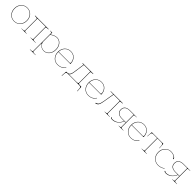

<svg xmlns="http://www.w3.org/2000/svg" viewBox="669 -2772 5264 5264"><g transform="rotate(45 3300.5 -140.5)"><path d="M507.3 -259.8Q507.3 -146 438.2 -71.8Q369.1 2.4 262.7 2.4Q156.2 2.4 86.9 -71.8Q17.6 -146 17.6 -259.8Q17.6 -373.5 86.9 -448Q156.2 -522.5 262.7 -522.5Q369.1 -522.5 438.2 -448.2Q507.3 -374 507.3 -259.8ZM95.7 -441.2Q29.8 -369.6 29.8 -259.8Q29.8 -149.9 95.7 -78.6Q161.6 -7.3 262.7 -7.3Q363.8 -7.3 429.4 -78.6Q495.1 -149.9 495.1 -259.8Q495.1 -369.6 429.4 -441.2Q363.8 -512.7 262.7 -512.7Q161.6 -512.7 95.7 -441.2Z M549.3 0V-7.3H579.1Q611.3 -7.3 628.7 -11.5Q646 -15.6 650.1 -21Q654.3 -26.4 654.3 -35.2V-482.4Q654.3 -496.1 642.6 -501.7Q630.9 -507.3 601.6 -507.3H562V-520H1085.9V-507.3H1046.9Q1017.6 -507.3 1005.9 -501.7Q994.1 -496.1 994.1 -482.4V-35.2Q994.1 -26.4 998.3 -21Q1002.4 -15.6 1019.8 -11.5Q1037.1 -7.3 1069.3 -7.3H1099.1V0H899.4V-7.3H906.7Q931.2 -7.3 947 -9.5Q962.9 -11.7 970 -15.9Q977.1 -20 979.2 -24.4Q981.4 -28.8 981.4 -35.2V-507.3H666.5V-35.2Q666.5 -26.4 670.7 -21Q674.8 -15.6 692.1 -11.5Q709.5 -7.3 741.7 -7.3H749V0Z M1116.7 232.4H1136.7Q1168.9 232.4 1186.3 228.3Q1203.6 224.1 1207.5 219Q1211.4 213.9 1211.4 205.1V-487.3Q1211.4 -501.5 1199.7 -507.1Q1188 -512.7 1159.2 -512.7H1146.5V-520H1159.2L1224.1 -521.5V-448.7Q1324.2 -522.5 1415 -522.5Q1509.3 -522.5 1570.3 -448Q1631.3 -373.5 1631.3 -259.8Q1631.3 -146 1568.8 -71.8Q1506.3 2.4 1410.2 2.4Q1357.4 2.4 1314.2 -22.5Q1271 -47.4 1242.7 -91.3Q1233.9 -105.5 1229 -105.5Q1224.1 -105.5 1224.1 -86.9V205.1Q1224.1 213.9 1228 219Q1231.9 224.1 1249.3 228.3Q1266.6 232.4 1298.8 232.4H1336.4V240.2H1116.7ZM1224.1 -154.3Q1244.6 -87.4 1294.2 -47.4Q1343.8 -7.3 1410.2 -7.3Q1501 -7.3 1560.1 -78.6Q1619.1 -149.9 1619.1 -259.8Q1619.1 -369.6 1561.5 -441.2Q1503.9 -512.7 1415 -512.7Q1325.7 -512.7 1224.1 -436Z M1705.1 -259.8V-270.5Q1708.5 -380.9 1777.3 -451.7Q1846.2 -522.5 1949.7 -522.5Q2055.7 -522.5 2120.4 -451.4Q2185.1 -380.4 2185.1 -270Q2185.1 -265.1 2179.7 -265.1H1717.3V-259.8Q1717.3 -149.9 1781 -78.6Q1844.7 -7.3 1944.8 -7.3Q2025.4 -7.3 2079.8 -38.6Q2134.3 -69.8 2164.6 -123L2173.3 -118.2Q2142.1 -62.5 2085 -30Q2027.8 2.4 1944.8 2.4Q1839.8 2.4 1772.5 -72Q1705.1 -146.5 1705.1 -259.8ZM1717.8 -274.9H2147Q2169.4 -274.9 2169.4 -309.1Q2169.4 -317.4 2168 -324.2Q2152.8 -409.7 2095 -461.2Q2037.1 -512.7 1949.7 -512.7Q1852.1 -512.7 1787.4 -446.5Q1722.7 -380.4 1717.8 -275.4Z M2239.7 129.4 2250.5 -30.3Q2250.5 -35.2 2255.4 -35.2H2273.9Q2317.4 -35.2 2341.6 -46.9Q2365.7 -58.6 2381.8 -92Q2397.9 -125.5 2407.2 -189.9L2452.1 -507.3L2402.3 -509.8V-520H2819.3V-507.3H2779.8Q2750.5 -507.3 2738.8 -501.7Q2727.1 -496.1 2727.1 -482.4V-62.5Q2727.1 -53.7 2731.2 -48.6Q2735.4 -43.5 2752.7 -39.3Q2770 -35.2 2802.2 -35.2H2834.5Q2839.4 -35.2 2839.4 -30.3L2849.6 129.4L2839.4 130.4L2833.5 37.6Q2831.1 2 2816.7 -11.5Q2802.2 -24.9 2764.6 -24.9H2324.7Q2287.6 -24.9 2273.2 -11.7Q2258.8 1.5 2256.3 37.6L2250.5 130.4ZM2349.6 -35.2H2639.6Q2671.9 -35.2 2689.2 -39.3Q2706.5 -43.5 2710.7 -48.6Q2714.8 -53.7 2714.8 -62.5V-507.3H2464.8L2419.9 -189.9Q2410.2 -120.6 2395 -86.2Q2379.9 -51.8 2349.6 -35.2Z M2896.5 -259.8V-270.5Q2899.9 -380.9 2968.8 -451.7Q3037.6 -522.5 3141.1 -522.5Q3247.1 -522.5 3311.8 -451.4Q3376.5 -380.4 3376.5 -270Q3376.5 -265.1 3371.1 -265.1H2908.7V-259.8Q2908.7 -149.9 2972.4 -78.6Q3036.1 -7.3 3136.2 -7.3Q3216.8 -7.3 3271.2 -38.6Q3325.7 -69.8 3356 -123L3364.7 -118.2Q3333.5 -62.5 3276.4 -30Q3219.2 2.4 3136.2 2.4Q3031.2 2.4 2963.9 -72Q2896.5 -146.5 2896.5 -259.8ZM2909.2 -274.9H3338.4Q3360.8 -274.9 3360.8 -309.1Q3360.8 -317.4 3359.4 -324.2Q3344.2 -409.7 3286.4 -461.2Q3228.5 -512.7 3141.1 -512.7Q3043.5 -512.7 2978.8 -446.5Q2914.1 -380.4 2909.2 -275.4Z M3428.7 -2.4Q3430.7 -5.4 3435.1 -6.3Q3488.8 -20 3511 -57.1Q3533.2 -94.2 3549.8 -189.9L3603.5 -507.3H3601.1Q3599.1 -507.3 3573.2 -508.5Q3547.4 -509.8 3513.7 -509.8H3494.6V-520H3960.4V-507.3H3921.4Q3892.1 -507.3 3880.4 -501.7Q3868.7 -496.1 3868.7 -482.4V-35.2Q3868.7 -26.4 3872.8 -21Q3877 -15.6 3894.3 -11.5Q3911.6 -7.3 3943.8 -7.3H3973.6V0H3773.9V-7.3H3781.2Q3805.7 -7.3 3821.5 -9.5Q3837.4 -11.7 3844.5 -15.9Q3851.6 -20 3853.8 -24.4Q3856 -28.8 3856 -35.2V-507.3H3616.2L3562 -189.9Q3554.7 -148.4 3548.8 -123Q3543 -97.7 3533.9 -72Q3524.9 -46.4 3512.9 -31.5Q3501 -16.6 3483.2 -4.6Q3465.3 7.3 3440.4 13.7Q3435.1 15.1 3431.2 12.2Q3427.7 9.8 3427 5.1Q3426.3 0.5 3428.7 -2.4Z M4008.3 -18.6Q4008.3 -21.5 4010.7 -24.9Q4013.7 -29.3 4018.6 -29.3Q4022.5 -29.3 4025.9 -26.9Q4028.3 -24.9 4032.5 -21.5Q4036.6 -18.1 4038.6 -16.4Q4040.5 -14.6 4043.9 -12.5Q4047.4 -10.3 4050 -9.3Q4052.7 -8.3 4056.6 -7.6Q4060.5 -6.8 4065.4 -6.8Q4251.5 -6.8 4333 -200.2H4240.7Q4143.1 -200.2 4092 -241Q4041 -281.7 4041 -359.9Q4041 -438 4092.3 -479Q4143.6 -520 4240.7 -520H4501V-512.7H4481Q4435.1 -512.7 4420.4 -506.6Q4405.8 -500.5 4405.8 -487.3V-35.2Q4405.8 -26.4 4409.9 -21Q4414.1 -15.6 4431.4 -11.5Q4448.7 -7.3 4481 -7.3H4501V0H4318.4V-7.3H4323.2Q4347.7 -7.3 4362.8 -9.3Q4377.9 -11.2 4384 -15.9Q4390.1 -20.5 4391.6 -24.4Q4393.1 -28.3 4393.1 -35.2V-200.2H4343.8Q4303.7 -101.6 4232.4 -47.1Q4161.1 7.3 4067.9 7.3Q4036.1 7.3 4012.7 -10.7Q4008.3 -13.7 4008.3 -18.6ZM4242.2 -210H4393.1L4392.6 -509.8H4242.2Q4149.9 -509.8 4101.6 -471.4Q4053.2 -433.1 4053.2 -359.9Q4053.2 -286.6 4101.6 -248.3Q4149.9 -210 4242.2 -210Z M4541.5 -259.8V-270.5Q4544.9 -380.9 4613.8 -451.7Q4682.6 -522.5 4786.1 -522.5Q4892.1 -522.5 4956.8 -451.4Q5021.5 -380.4 5021.5 -270Q5021.5 -265.1 5016.1 -265.1H4553.7V-259.8Q4553.7 -149.9 4617.4 -78.6Q4681.2 -7.3 4781.2 -7.3Q4861.8 -7.3 4916.3 -38.6Q4970.7 -69.8 5001 -123L5009.8 -118.2Q4978.5 -62.5 4921.4 -30Q4864.3 2.4 4781.2 2.4Q4676.3 2.4 4608.9 -72Q4541.5 -146.5 4541.5 -259.8ZM4554.2 -274.9H4983.4Q5005.9 -274.9 5005.9 -309.1Q5005.9 -317.4 5004.4 -324.2Q4989.3 -409.7 4931.4 -461.2Q4873.5 -512.7 4786.1 -512.7Q4688.5 -512.7 4623.8 -446.5Q4559.1 -380.4 4554.2 -275.4Z M5073.7 -355.5 5084 -515.6Q5084 -520 5089.4 -520H5528.3Q5533.2 -520 5533.2 -515.6L5543.9 -355.5L5535.6 -354.5L5529.8 -447.3Q5527.3 -483.4 5512.9 -496.6Q5498.5 -509.8 5461.4 -509.8H5316.4V-35.2Q5316.4 -28.8 5318.6 -24.4Q5320.8 -20 5327.9 -15.9Q5335 -11.7 5350.8 -9.5Q5366.7 -7.3 5391.1 -7.3H5408.7V0H5208.5V-7.3H5228.5Q5260.7 -7.3 5278.1 -11.5Q5295.4 -15.6 5299.6 -21Q5303.7 -26.4 5303.7 -35.2V-509.8H5156.2Q5119.1 -509.8 5104.7 -496.6Q5090.3 -483.4 5087.9 -447.3L5081.5 -354.5Z M5593.8 -258.8Q5593.8 -334 5625.2 -394.3Q5656.7 -454.6 5712.6 -488.5Q5768.6 -522.5 5838.4 -522.5Q5888.7 -522.5 5933.8 -506.1Q5979 -489.7 6003.7 -466.8Q6028.3 -443.8 6028.3 -422.4Q6028.3 -412.1 6018.1 -412.1Q6007.3 -412.1 6007.3 -422.4Q6007.3 -445.8 5982.7 -466.8Q5958 -487.8 5918.5 -500.2Q5878.9 -512.7 5836.9 -512.7Q5736.3 -512.7 5671.1 -441.2Q5606 -369.6 5606 -258.8Q5606 -148.4 5673.8 -77.4Q5741.7 -6.3 5848.6 -6.3Q5897.9 -6.3 5946.3 -22.9Q5994.6 -39.6 6032.2 -71.3L6038.6 -64Q5999.5 -30.8 5949.5 -13.7Q5899.4 3.4 5848.6 3.4Q5737.8 3.4 5665.8 -70.6Q5593.8 -144.5 5593.8 -258.8Z M6085.9 -18.6Q6085.9 -21.5 6088.4 -24.9Q6091.3 -29.3 6096.2 -29.3Q6100.1 -29.3 6103.5 -26.9Q6106 -24.9 6110.1 -21.5Q6114.3 -18.1 6116.2 -16.4Q6118.2 -14.6 6121.6 -12.5Q6125 -10.3 6127.7 -9.3Q6130.4 -8.3 6134.3 -7.6Q6138.2 -6.8 6143.1 -6.8Q6329.1 -6.8 6410.6 -200.2H6318.4Q6220.7 -200.2 6169.7 -241Q6118.7 -281.7 6118.7 -359.9Q6118.7 -438 6169.9 -479Q6221.2 -520 6318.4 -520H6578.6V-512.7H6558.6Q6512.7 -512.7 6498 -506.6Q6483.4 -500.5 6483.4 -487.3V-35.2Q6483.4 -26.4 6487.5 -21Q6491.7 -15.6 6509 -11.5Q6526.4 -7.3 6558.6 -7.3H6578.6V0H6396V-7.3H6400.9Q6425.3 -7.3 6440.4 -9.3Q6455.6 -11.2 6461.7 -15.9Q6467.8 -20.5 6469.2 -24.4Q6470.7 -28.3 6470.7 -35.2V-200.2H6421.4Q6381.3 -101.6 6310.1 -47.1Q6238.8 7.3 6145.5 7.3Q6113.8 7.3 6090.3 -10.7Q6085.9 -13.7 6085.9 -18.6ZM6319.8 -210H6470.7L6470.2 -509.8H6319.8Q6227.5 -509.8 6179.2 -471.4Q6130.9 -433.1 6130.9 -359.9Q6130.9 -286.6 6179.2 -248.3Q6227.5 -210 6319.8 -210Z"/></g></svg>

Font: Znikomit
Style: Regular
Weight: 100
Designer: gluk
Foundry: gluk
Version: Version 0.53